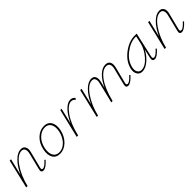

<svg xmlns="http://www.w3.org/2000/svg" viewBox="281 -1481 2555 2555"><g transform="rotate(-45 1558.5 -204.0)"><path d="M472 -89 484 -77Q411 4 365 4Q316 4 333 -56L390 -285Q402 -332 389.5 -360.5Q377 -389 342 -389Q265 -389 185.5 -275.5Q106 -162 67 0H41L138 -408H163L107 -174Q157 -283 222 -347.5Q287 -412 350 -412Q394 -412 413 -378Q432 -344 417 -288L359 -59Q348 -19 377 -19Q409 -19 472 -89Z M678 3Q605 3 573.5 -51.5Q542 -106 560 -194Q579 -291 642.5 -351.5Q706 -412 784 -412Q857 -412 889 -357.5Q921 -303 903 -216Q883 -121 820 -59Q757 3 678 3ZM684 -18Q751 -18 805 -74.5Q859 -131 877 -216Q893 -293 867.5 -341.5Q842 -390 780 -390Q714 -390 659 -336.5Q604 -283 586 -195Q570 -113 596.5 -65.5Q623 -18 684 -18Z M1279 -412Q1323 -412 1347 -379L1331 -357Q1310 -388 1272 -388Q1210 -388 1135.5 -284Q1061 -180 1020 -7L1018 0H992L1090 -408H1114L1061 -185Q1110 -293 1169 -352.5Q1228 -412 1279 -412Z M2068 -89 2080 -77Q2007 4 1961 4Q1913 4 1929 -56L1986 -285Q1998 -334 1984.5 -361.5Q1971 -389 1933 -389Q1859 -389 1786 -287.5Q1713 -186 1667 0H1642L1712 -285Q1724 -332 1712.5 -360.5Q1701 -389 1667 -389Q1591 -389 1510.5 -273Q1430 -157 1393 0H1368L1465 -408H1490L1434 -173Q1483 -281 1547.5 -346.5Q1612 -412 1676 -412Q1719 -412 1735 -377.5Q1751 -343 1737 -288L1714 -197Q1762 -301 1821.5 -356.5Q1881 -412 1940 -412Q1989 -412 2008 -378.5Q2027 -345 2013 -288L1955 -59Q1943 -19 1973 -19Q2005 -19 2068 -89Z M2565 -89 2577 -77Q2506 4 2460 4Q2412 4 2426 -57L2454 -180Q2413 -103 2350 -49.5Q2287 4 2226 4Q2177 4 2153.5 -34.5Q2130 -73 2141 -129Q2166 -243 2273 -325.5Q2380 -408 2487 -408H2528L2450 -61Q2441 -19 2469 -19Q2502 -19 2565 -89ZM2234 -19Q2305 -19 2379 -103.5Q2453 -188 2473 -278L2497 -387H2484Q2388 -387 2289 -311Q2190 -235 2168 -129Q2158 -80 2177 -49.5Q2196 -19 2234 -19Z M3077 -89 3089 -77Q3016 4 2970 4Q2921 4 2938 -56L2995 -285Q3007 -332 2994.5 -360.5Q2982 -389 2947 -389Q2870 -389 2790.5 -275.5Q2711 -162 2672 0H2646L2743 -408H2768L2712 -174Q2762 -283 2827 -347.5Q2892 -412 2955 -412Q2999 -412 3018 -378Q3037 -344 3022 -288L2964 -59Q2953 -19 2982 -19Q3014 -19 3077 -89Z"/></g></svg>

Font: EauTestText Extralight
Style: Italic
Weight: 250
Italic angle: -12°
Designer: Christian Thalmann (Catharsis Fonts)
Version: Version 0.001;PS 000.001;hotconv 1.0.88;makeotf.lib2.5.64775